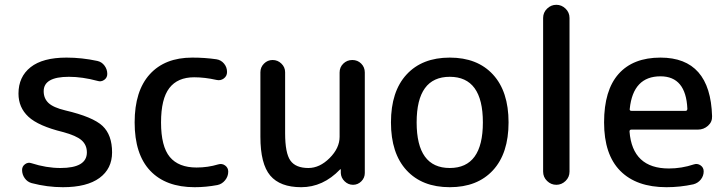

<svg xmlns="http://www.w3.org/2000/svg" viewBox="-20 -770 3029 800"><path d="M242 -220Q140 -245 98.5 -283.5Q57 -322 57 -380Q57 -450 107.5 -490Q158 -530 257 -530Q321 -530 386 -516Q404 -512 415.5 -496.5Q427 -481 427 -462Q427 -446 414 -437Q401 -428 386 -433Q323 -450 267 -450Q162 -450 162 -390Q162 -360 182 -341Q202 -322 252 -310Q367 -283 407 -245.5Q447 -208 447 -135Q447 -67 394.5 -28.5Q342 10 242 10Q177 10 112 -7Q94 -12 83 -27.5Q72 -43 72 -62Q72 -77 84.5 -86Q97 -95 111 -90Q173 -70 232 -70Q342 -70 342 -135Q342 -166 320 -185.5Q298 -205 242 -220Z M791 10Q671 10 606 -58.5Q541 -127 541 -260Q541 -391 604 -460.5Q667 -530 781 -530Q834 -530 882 -523Q901 -520 913.5 -505Q926 -490 926 -470Q926 -453 912.5 -443Q899 -433 882 -437Q833 -448 789 -448Q720 -448 685.5 -403Q651 -358 651 -260Q651 -160 687.5 -116Q724 -72 799 -72Q846 -72 889 -85Q905 -90 918 -80.5Q931 -71 931 -55Q931 -35 918 -19Q905 -3 886 1Q838 10 791 10Z M1235 10Q1147 10 1106 -38.5Q1065 -87 1065 -200V-469Q1065 -490 1080 -505Q1095 -520 1116 -520Q1137 -520 1152.5 -505Q1168 -490 1168 -469V-215Q1168 -132 1190 -101Q1212 -70 1265 -70Q1312 -70 1353.5 -111.5Q1395 -153 1395 -200V-468Q1395 -490 1410.5 -505Q1426 -520 1448 -520Q1470 -520 1485 -505Q1500 -490 1500 -468V-49Q1500 -29 1485.5 -14.5Q1471 0 1451 0Q1431 0 1416 -14.5Q1401 -29 1400 -49V-64Q1400 -65 1399 -65Q1398 -65 1397 -64Q1326 10 1235 10Z M1992 -260Q1992 -450 1854 -450Q1716 -450 1716 -260Q1716 -70 1854 -70Q1992 -70 1992 -260ZM2034 -60.5Q1969 10 1854 10Q1739 10 1674 -60.5Q1609 -131 1609 -260Q1609 -389 1674 -459.5Q1739 -530 1854 -530Q1969 -530 2034 -459.5Q2099 -389 2099 -260Q2099 -131 2034 -60.5Z M2243 -55V-695Q2243 -718 2259.5 -734Q2276 -750 2298 -750Q2320 -750 2336.5 -734Q2353 -718 2353 -695V-55Q2353 -32 2336.5 -16Q2320 0 2298 0Q2276 0 2259.5 -16Q2243 -32 2243 -55Z M2732 -452Q2618 -452 2604 -317Q2602 -308 2612 -308H2836Q2844 -308 2844 -317Q2838 -452 2732 -452ZM2757 10Q2632 10 2564.5 -58Q2497 -126 2497 -260Q2497 -394 2557.5 -462Q2618 -530 2732 -530Q2940 -530 2947 -286Q2948 -262 2930 -246Q2912 -230 2888 -230H2611Q2603 -230 2603 -222Q2615 -68 2767 -68Q2820 -68 2871 -85Q2886 -90 2899 -81Q2912 -72 2912 -56Q2912 -37 2900 -22Q2888 -7 2869 -2Q2814 10 2757 10Z"/></svg>

Font: Rounded Mplus 1c Medium
Style: Regular
Weight: 500
Version: Version 1.059.20150529